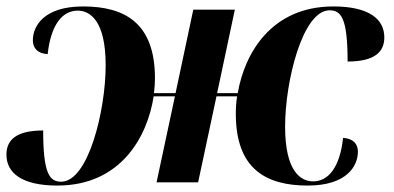

<svg xmlns="http://www.w3.org/2000/svg" viewBox="-25 -566 1223 596"><path d="M153 10C351 10 433 -143 452 -267H518L461 0H590L647 -267H711C708 -248 707 -230 707 -213C707 -42 800 10 930 10C1053 10 1086 -52 1086 -95C1086 -119 1072 -136 1040 -138C1030 -46 994 -3 947 -3C909 -3 860 -33 860 -173C860 -313 914 -534 998 -534C1034 -534 1054 -510 1054 -375C1141 -375 1168 -407 1168 -450C1168 -507 1120 -546 1010 -546C816 -546 734 -399 713 -277H649L704 -536H575L520 -277H453C455 -293 456 -309 456 -323C456 -494 363 -546 233 -546C110 -546 77 -484 77 -441C77 -417 91 -400 123 -398C133 -490 169 -533 216 -533C254 -533 303 -503 303 -363C303 -223 249 -2 165 -2C129 -2 109 -26 109 -161C22 -161 -5 -129 -5 -86C-5 -29 43 10 153 10Z"/></svg>

Font: Noto Serif Display
Style: Bold Italic
Weight: 700
Italic angle: -12°
Designer: Monotype Design Team
Foundry: Monotype Imaging Inc.
Version: Version 2.009